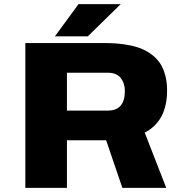

<svg xmlns="http://www.w3.org/2000/svg" viewBox="-20 -908 890 928"><path d="M245.5 -732.5 359.5 -888H563.5L404.5 -732.5ZM476.5 -230H303.5V0H102.5V-700H482.5Q517.5 -700 547.5 -697.5Q577.5 -695 609.5 -688.5Q641.5 -682 666.8 -671.2Q692 -660.5 715.2 -642.8Q738.5 -625 754 -601.5Q769.5 -578 778.5 -544.8Q787.5 -511.5 787.5 -470.5Q787.5 -323 679.5 -267L783.5 0H571.5L493 -230ZM303.5 -556.5V-373.5H501.5Q583.5 -373.5 583.5 -468.5Q583.5 -505.5 563.5 -531Q543.5 -556.5 500.5 -556.5Z"/></svg>

Font: League Mono Wide ExtraBold
Style: Regular
Weight: 800
Width: 8
Designer: Tyler Finck
Foundry: The League of Moveable Type / Tyler Finck
Version: Version 2.210